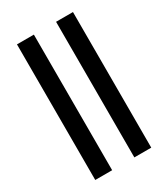

<svg xmlns="http://www.w3.org/2000/svg" viewBox="-202 -925 894 1019"><g transform="rotate(-30 244.5 -415.5)"><path d="M72.8 0V-831H176.4V0ZM312.4 0V-831H416V0Z"/></g></svg>

Font: Merriweather Light
Style: Regular
Weight: 300
Version: Version 2.100